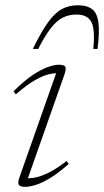

<svg xmlns="http://www.w3.org/2000/svg" viewBox="-20 -716 404 746"><path d="M56.5 -29.5 202.5 -444 215 -431.5Q196 -433 172.2 -428Q148.5 -423 116.8 -405Q85 -387 41.5 -349.5L32.5 -361Q73 -401.5 106.5 -424Q140 -446.5 165.8 -455.5Q191.5 -464.5 208 -464.5Q230.5 -464.5 234 -455.8Q237.5 -447 230 -425.5L83.5 -9.5L70.5 -23.5Q88.5 -22 111.2 -25.2Q134 -28.5 165.2 -43.2Q196.5 -58 239 -90.5L247 -79Q208 -44.5 176.2 -25Q144.5 -5.5 119.8 2.2Q95 10 77.5 10Q56.5 10 52.5 1.2Q48.5 -7.5 56.5 -29.5ZM277 -659.5Q248.5 -659.5 224.8 -648Q201 -636.5 178 -607.2Q155 -578 128.5 -526H107.5Q141 -594 167.5 -630.5Q194 -667 221.2 -681.2Q248.5 -695.5 282.5 -695.5Q317.5 -695.5 337.2 -681Q357 -666.5 362.2 -629.8Q367.5 -593 359 -526H342.5Q350 -601.5 335 -630.5Q320 -659.5 277 -659.5Z"/></svg>

Font: Newsreader ExtraLight
Style: Italic
Weight: 250
Italic angle: -17°
Designer: Hugues Gentile
Foundry: Production Type
Version: Version 1.003